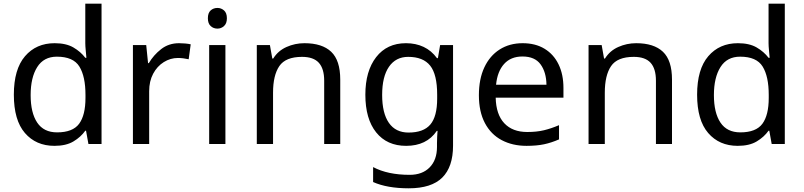

<svg xmlns="http://www.w3.org/2000/svg" viewBox="-20 -780 4356 1040"><path d="M275 10Q175 10 115 -59.5Q55 -129 55 -267Q55 -405 115.5 -475.5Q176 -546 276 -546Q338 -546 377.5 -523Q417 -500 442 -467H448Q447 -480 444.5 -505.5Q442 -531 442 -546V-760H530V0H459L446 -72H442Q418 -38 378 -14Q338 10 275 10ZM289 -63Q374 -63 408.5 -109.5Q443 -156 443 -250V-266Q443 -366 410 -419.5Q377 -473 288 -473Q217 -473 181.5 -416.5Q146 -360 146 -265Q146 -169 181.5 -116Q217 -63 289 -63Z M950 -546Q965 -546 982.5 -544.5Q1000 -543 1013 -540L1002 -459Q989 -462 973.5 -464Q958 -466 944 -466Q903 -466 867 -443.5Q831 -421 809.5 -380.5Q788 -340 788 -286V0H700V-536H772L782 -438H786Q812 -482 853 -514Q894 -546 950 -546Z M1201 -536V0H1113V-536ZM1158 -737Q1178 -737 1193.5 -723.5Q1209 -710 1209 -681Q1209 -653 1193.5 -639Q1178 -625 1158 -625Q1136 -625 1121 -639Q1106 -653 1106 -681Q1106 -710 1121 -723.5Q1136 -737 1158 -737Z M1629 -546Q1725 -546 1774 -499.5Q1823 -453 1823 -349V0H1736V-343Q1736 -408 1707 -440Q1678 -472 1616 -472Q1527 -472 1493 -422Q1459 -372 1459 -278V0H1371V-536H1442L1455 -463H1460Q1486 -505 1532 -525.5Q1578 -546 1629 -546Z M2179 -546Q2232 -546 2274.5 -526Q2317 -506 2347 -465H2352L2364 -536H2434V9Q2434 124 2375.5 182Q2317 240 2194 240Q2136 240 2087.5 231.5Q2039 223 2001 206V125Q2080 167 2199 167Q2268 167 2307.5 126.5Q2347 86 2347 16V-5Q2347 -17 2348 -39.5Q2349 -62 2350 -71H2346Q2318 -30 2276.5 -10Q2235 10 2180 10Q2076 10 2017.5 -63Q1959 -136 1959 -267Q1959 -395 2017.5 -470.5Q2076 -546 2179 -546ZM2191 -472Q2124 -472 2087 -418.5Q2050 -365 2050 -266Q2050 -167 2086.5 -114.5Q2123 -62 2193 -62Q2274 -62 2311 -105.5Q2348 -149 2348 -246V-267Q2348 -377 2310 -424.5Q2272 -472 2191 -472Z M2811 -546Q2880 -546 2929.5 -516Q2979 -486 3005.5 -431.5Q3032 -377 3032 -304V-251H2665Q2667 -160 2711.5 -112.5Q2756 -65 2836 -65Q2887 -65 2926.5 -74.5Q2966 -84 3008 -102V-25Q2967 -7 2927 1.5Q2887 10 2832 10Q2756 10 2697.5 -21Q2639 -52 2606.5 -113.5Q2574 -175 2574 -264Q2574 -352 2603.5 -415Q2633 -478 2686.5 -512Q2740 -546 2811 -546ZM2810 -474Q2747 -474 2710.5 -433.5Q2674 -393 2667 -321H2940Q2939 -389 2908 -431.5Q2877 -474 2810 -474Z M3426 -546Q3522 -546 3571 -499.5Q3620 -453 3620 -349V0H3533V-343Q3533 -408 3504 -440Q3475 -472 3413 -472Q3324 -472 3290 -422Q3256 -372 3256 -278V0H3168V-536H3239L3252 -463H3257Q3283 -505 3329 -525.5Q3375 -546 3426 -546Z M3976 10Q3876 10 3816 -59.5Q3756 -129 3756 -267Q3756 -405 3816.5 -475.5Q3877 -546 3977 -546Q4039 -546 4078.5 -523Q4118 -500 4143 -467H4149Q4148 -480 4145.5 -505.5Q4143 -531 4143 -546V-760H4231V0H4160L4147 -72H4143Q4119 -38 4079 -14Q4039 10 3976 10ZM3990 -63Q4075 -63 4109.5 -109.5Q4144 -156 4144 -250V-266Q4144 -366 4111 -419.5Q4078 -473 3989 -473Q3918 -473 3882.5 -416.5Q3847 -360 3847 -265Q3847 -169 3882.5 -116Q3918 -63 3990 -63Z"/></svg>

Font: Noto Sans Vithkuqi
Style: Regular
Weight: 400
Version: Version 1.001